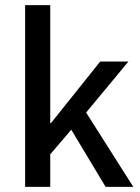

<svg xmlns="http://www.w3.org/2000/svg" viewBox="-20 -729 548 749"><path d="M78 0V-709H176V-249H179L371 -489H481L316 -290L500 0H392L258 -223L176 -127V0Z"/></svg>

Font: Source Sans 3 ExtraLight Medium
Style: Regular
Weight: 500
Version: Version 3.052;hotconv 1.1.0;makeotfexe 2.6.0